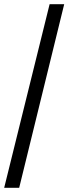

<svg xmlns="http://www.w3.org/2000/svg" viewBox="-20 -780 328 921"><path d="M0 121H72L288 -760H218Z"/></svg>

Font: Noto Serif Georgian Bold
Style: Regular
Weight: 700
Designer: Monotype Design Team, Akaki Razmadze
Foundry: Google LLC
Version: Version 2.003